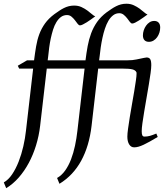

<svg xmlns="http://www.w3.org/2000/svg" viewBox="-69 -762 881 1019"><path d="M781.2 -616.2Q781.2 -602.5 777.1 -589.1Q772.9 -575.7 765.1 -564.7Q757.3 -553.7 746.1 -546.9Q734.9 -540 721.2 -540Q706.1 -540 697.8 -548.8Q689.5 -557.6 689.5 -574.2Q689.5 -587.4 693.8 -600.8Q698.2 -614.3 706.1 -625.5Q713.9 -636.7 724.9 -643.8Q735.8 -650.9 749.5 -650.9Q764.6 -650.9 772.9 -641.8Q781.2 -632.8 781.2 -616.2ZM713.9 -685.1Q703.6 -677.7 691.9 -669.2Q680.2 -660.6 668.9 -653.6Q657.7 -646.5 648.2 -641.8Q638.7 -637.2 632.8 -637.2Q626.5 -637.2 620.1 -645.8Q613.8 -654.3 606 -664.6Q598.1 -674.8 587.9 -683.3Q577.6 -691.9 564 -691.9Q545.9 -691.9 531.5 -680.9Q517.1 -669.9 506.3 -651.6Q495.6 -633.3 487.8 -609.6Q480 -585.9 474.6 -560.5Q469.2 -535.2 465.6 -510.3Q461.9 -485.4 460 -464.8L457 -441.9H607.4Q634.8 -441.9 654.5 -446.3Q674.3 -450.7 694.3 -454.6Q705.1 -457 709 -457Q722.7 -457 728.3 -447.8Q733.9 -438.5 733.9 -416Q733.9 -401.9 730.2 -374.3Q726.6 -346.7 720.7 -312.5Q714.8 -278.3 708.5 -241Q702.1 -203.6 696.3 -169.4Q690.4 -135.3 686.8 -107.7Q683.1 -80.1 683.1 -65.9Q683.1 -50.8 686.3 -43.9Q689.5 -37.1 697.8 -37.1Q712.9 -37.1 726.8 -41Q740.7 -44.9 760.7 -53.2L768.1 -35.2Q745.1 -21.5 726.8 -11.2Q708.5 -1 693.4 6.1Q678.2 13.2 666 16.6Q653.8 20 643.1 20Q626.5 20 616.7 4.6Q606.9 -10.7 606.9 -37.1Q606.9 -51.8 610.6 -78.9Q614.3 -106 619.6 -138.9Q625 -171.9 631.3 -207.8Q637.7 -243.7 643.1 -276.1Q648.4 -308.6 652.1 -333.7Q655.8 -358.9 655.8 -371.1Q655.8 -376 655.3 -378.4Q649.4 -390.1 633.1 -394Q616.7 -397.9 582 -397.9H452.1L417 -94.2Q404.3 13.7 361.8 91.3Q319.3 168.9 246.6 213.4L233.9 182.6Q258.3 168.9 276.6 143.3Q294.9 117.7 307.9 84Q320.8 50.3 329.1 11.2Q337.4 -27.8 341.8 -67.9L379.9 -397.9H179.2L144 -94.2Q137.7 -40.5 122.3 9.5Q106.9 59.6 83.7 102.8Q60.5 146 30.3 180.4Q0 214.8 -36.1 236.8L-48.8 206.1Q-24.4 192.4 -4.6 163.1Q15.1 133.8 30 95.7Q44.9 57.6 54.7 14.9Q64.5 -27.8 68.8 -67.9L106.9 -397.9H32.7L25.4 -413.1L74.7 -441.9H111.8Q116.7 -481 122.6 -515.6Q128.4 -550.3 139.6 -580.6Q150.9 -610.8 169.9 -637.5Q189 -664.1 219.7 -687Q232.9 -696.3 245.1 -704.6Q257.3 -712.9 270 -719.2Q282.7 -725.6 296.1 -729Q309.6 -732.4 324.7 -732.4Q346.2 -732.4 363.5 -724.4Q380.9 -716.3 394.5 -706.3Q408.2 -696.3 418.7 -687Q429.2 -677.7 436.5 -675.3Q426.3 -668 414.6 -659.4Q402.8 -650.9 391.6 -643.8Q380.4 -636.7 370.8 -632.1Q361.3 -627.4 355.5 -627.4Q349.1 -627.4 342.8 -636Q336.4 -644.5 328.6 -654.8Q320.8 -665 310.5 -673.6Q300.3 -682.1 286.6 -682.1Q268.6 -682.1 254.6 -671.9Q240.7 -661.6 230.2 -644.3Q219.7 -627 212.6 -604.5Q205.6 -582 200.4 -557.9Q195.3 -533.7 192.1 -509.5Q189 -485.4 187 -464.8L184.1 -441.9H384.8Q389.6 -481 396.2 -517.1Q402.8 -553.2 414.8 -585.4Q426.8 -617.7 446.5 -645.8Q466.3 -673.8 497.1 -696.8Q510.3 -706.1 522.5 -714.4Q534.7 -722.7 547.4 -729Q560.1 -735.4 573.5 -738.8Q586.9 -742.2 602.1 -742.2Q623.5 -742.2 640.9 -734.1Q658.2 -726.1 671.9 -716.1Q685.5 -706.1 696 -696.8Q706.5 -687.5 713.9 -685.1Z"/></svg>

Font: Akkhara
Style: Italic
Weight: 400
Italic angle: -7°
Designer: J. Victor Gaultney
Version: Version 1.00 June 13, 2006, initial release